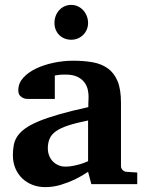

<svg xmlns="http://www.w3.org/2000/svg" viewBox="-20 -746 593 778"><path d="M350.1 0 336.9 -49.8Q311 -32.2 282.7 -18.6Q257.8 -6.8 227.1 2.7Q196.3 12.2 163.1 12.2Q135.7 12.2 112.1 3.2Q88.4 -5.9 70.6 -22.7Q52.7 -39.6 42.5 -63.5Q32.2 -87.4 32.2 -117.2Q32.2 -139.6 35.9 -158.7Q39.6 -177.7 50.5 -194.1Q61.5 -210.4 82 -225.3Q102.5 -240.2 136.5 -254.4Q170.4 -268.6 219.7 -282.7Q269 -296.9 337.9 -312V-324.2Q337.9 -331.5 338.4 -337.4Q338.4 -344.2 338.9 -351.1Q339.4 -365.2 335.9 -381.6Q332.5 -397.9 322.3 -411.9Q312 -425.8 293.5 -434.8Q274.9 -443.8 245.1 -443.8Q234.9 -443.8 226.8 -443.4Q218.8 -442.9 213.4 -441.9Q207 -440.9 202.1 -439.9V-345.2H99.1Q86.4 -344.2 76.7 -347.7Q68.4 -350.6 61.3 -357.9Q54.2 -365.2 54.2 -380.9Q54.2 -408.7 74 -430.7Q93.8 -452.6 125.7 -468Q157.7 -483.4 197.5 -491.7Q237.3 -500 276.9 -500Q319.8 -500 355.5 -493.7Q391.1 -487.3 416.7 -469Q442.4 -450.7 456.3 -417.5Q470.2 -384.3 470.2 -330.1V-73.2Q470.2 -64 476.6 -57.4Q482.9 -50.8 492.2 -49.8L536.1 -46.9V0ZM336.9 -257.8Q288.6 -248 257.1 -237.8Q225.6 -227.5 207 -214.4Q188.5 -201.2 181.2 -184.3Q173.8 -167.5 173.8 -145Q173.8 -129.4 179 -116Q184.1 -102.5 193.6 -92.5Q203.1 -82.5 216.3 -76.7Q229.5 -70.8 245.1 -70.8Q261.2 -70.8 277.6 -74.2Q293.9 -77.6 307.1 -81.5Q322.8 -86.4 336.9 -92.8ZM336.9 -652.8Q336.9 -639.2 331.8 -626.7Q326.7 -614.3 317.4 -605Q308.1 -595.7 295.7 -590.3Q283.2 -585 268.6 -585Q253.9 -585 241.5 -590.1Q229 -595.2 220 -604.2Q210.9 -613.3 205.8 -625.7Q200.7 -638.2 200.7 -652.8Q200.7 -668 205.6 -681.2Q210.4 -694.3 219.5 -704.3Q228.5 -714.4 241 -720.2Q253.4 -726.1 268.6 -726.1Q282.7 -726.1 295.2 -720.5Q307.6 -714.8 316.9 -704.8Q326.2 -694.8 331.5 -681.4Q336.9 -668 336.9 -652.8Z"/></svg>

Font: Charis SIL Am
Style: Bold
Weight: 700
Foundry: SIL International
Version: Version 5.000